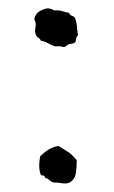

<svg xmlns="http://www.w3.org/2000/svg" viewBox="-20 -464 268 451"><path d="M161.1 -396.5 163.1 -381.8Q158.2 -375 158.2 -371.1Q159.2 -363.3 149.4 -361.3Q141.6 -361.3 137.2 -357.4Q132.8 -353.5 129.9 -353.5L119.1 -355.5Q114.3 -355.5 111.8 -355Q109.4 -354.5 103 -357.4Q96.7 -360.4 90.3 -363.8Q84 -367.2 76.2 -368.2Q74.2 -373 69.8 -375.5Q65.4 -377.9 63.5 -384.8Q61.5 -391.6 63.5 -401.4Q65.4 -411.1 60.5 -418Q62.5 -431.6 73.7 -438Q85 -444.3 92.3 -444.3Q99.6 -444.3 107.4 -439.5Q118.2 -440.4 125.5 -438Q132.8 -435.5 142.6 -433.6Q143.6 -428.7 148.4 -427.2Q153.3 -425.8 156.2 -421.9Q161.1 -408.2 161.1 -396.5ZM76.2 -52.7Q69.3 -68.4 74.2 -96.7Q93.8 -116.2 112.3 -120.1Q117.2 -122.1 121.1 -119.1Q125 -116.2 134.8 -110.4Q144.5 -104.5 148.4 -100.6Q152.3 -96.7 155.3 -93.3Q158.2 -89.8 160.2 -87.9Q160.2 -53.7 153.8 -44.9Q147.5 -36.1 140.6 -34.2Q133.8 -32.2 125 -33.7Q116.2 -35.2 109.4 -35.2Q102.5 -35.2 97.2 -40Q91.8 -44.9 87.9 -45.9Q84 -46.9 85 -50.8Z"/></svg>

Font: Mountains of Christmas
Style: Bold
Weight: 700
Designer: Crystal Kluge
Foundry: Font Diner, Inc DBA Tart Workshop
Version: Version 1.002